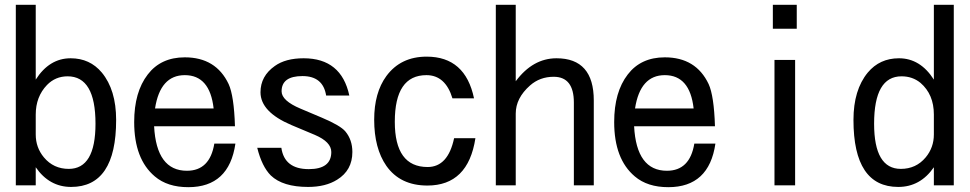

<svg xmlns="http://www.w3.org/2000/svg" viewBox="-20 -776 4040 800"><path d="M45.9 -3.9V-755.9H128.9V-444.3Q185.5 -533.2 274.4 -533.2Q354.5 -533.2 404.3 -473.6Q463.9 -401.4 463.9 -276.4Q463.9 2.9 276.4 2.9Q185.5 2.9 128.9 -79.1V-3.9ZM128.9 -298.8V-215.8Q128.9 -161.1 163.1 -120.1Q203.1 -72.3 266.6 -72.3Q377.9 -72.3 377.9 -260.7Q377.9 -458 261.7 -458Q210.9 -458 175.8 -421.9Q128.9 -373 128.9 -298.8Z M622.1 -250Q631.8 -64.5 758.8 -64.5Q854.5 -64.5 873 -177.7H960.9Q934.6 3.9 764.6 3.9Q677.7 3.9 625 -41Q539.1 -113.3 539.1 -267.6Q539.1 -392.6 595.7 -465.8Q650.4 -537.1 750 -537.1Q879.9 -537.1 932.6 -425.8Q955.1 -377 959 -250ZM626 -324.2H870.1Q854.5 -462.9 750 -462.9Q647.5 -462.9 626 -324.2Z M1051.8 -160.2H1152.3Q1165 -71.3 1266.6 -71.3Q1360.4 -71.3 1360.4 -142.6Q1360.4 -184.6 1292 -213.9L1194.3 -254.9Q1065.4 -309.6 1065.4 -391.6Q1065.4 -459 1125 -501Q1169.9 -533.2 1245.1 -533.2Q1402.3 -533.2 1435.5 -377.9H1338.9Q1326.2 -459 1240.2 -459Q1153.3 -459 1153.3 -395.5Q1153.3 -356.4 1232.4 -323.2L1322.3 -285.2Q1398.4 -252.9 1418.9 -228.5Q1448.2 -193.4 1448.2 -142.6Q1448.2 -66.4 1384.8 -27.3Q1336.9 2.9 1263.7 2.9Q1158.2 2.9 1108.4 -44.9Q1071.3 -82 1051.8 -160.2Z M1955.1 -366.2H1865.2Q1835.9 -462.9 1756.8 -462.9Q1625 -462.9 1625 -268.6Q1625 -80.1 1761.7 -80.1Q1846.7 -80.1 1872.1 -200.2H1960.9Q1930.7 -2.9 1760.7 -2.9Q1647.5 -2.9 1589.8 -85Q1539.1 -158.2 1539.1 -277.3Q1539.1 -389.6 1589.8 -459Q1649.4 -540 1757.8 -540Q1918.9 -540 1955.1 -366.2Z M2045.9 -3.9V-755.9H2128.9V-437.5Q2200.2 -533.2 2298.8 -533.2Q2454.1 -533.2 2454.1 -357.4V-3.9H2371.1V-348.6Q2371.1 -456.1 2287.1 -456.1Q2229.5 -456.1 2188.5 -419.9Q2128.9 -367.2 2128.9 -302.7V-3.9Z M2622.1 -250Q2631.8 -64.5 2758.8 -64.5Q2854.5 -64.5 2873 -177.7H2960.9Q2934.6 3.9 2764.6 3.9Q2677.7 3.9 2625 -41Q2539.1 -113.3 2539.1 -267.6Q2539.1 -392.6 2595.7 -465.8Q2650.4 -537.1 2750 -537.1Q2879.9 -537.1 2932.6 -425.8Q2955.1 -377 2959 -250ZM2626 -324.2H2870.1Q2854.5 -462.9 2750 -462.9Q2647.5 -462.9 2626 -324.2Z M3207 -3.9V-526.4H3293V-3.9ZM3299.8 -755.9V-656.2H3200.2V-755.9Z M3954.1 -3.9H3871.1V-79.1Q3814.5 2.9 3722.7 2.9Q3536.1 2.9 3536.1 -276.4Q3536.1 -401.4 3595.7 -473.6Q3645.5 -533.2 3725.6 -533.2Q3814.5 -533.2 3871.1 -444.3V-755.9H3954.1ZM3871.1 -215.8V-298.8Q3871.1 -382.8 3815.4 -430.7Q3782.2 -458 3736.3 -458Q3622.1 -458 3622.1 -260.7Q3622.1 -72.3 3733.4 -72.3Q3796.9 -72.3 3836.9 -120.1Q3871.1 -161.1 3871.1 -215.8Z"/></svg>

Font: MotoyaLCedar
Style: W3 mono
Weight: 400
Version: Version 1.01